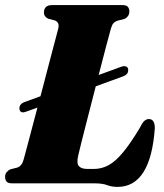

<svg xmlns="http://www.w3.org/2000/svg" viewBox="-30 -720 644 754"><path d="M46.5 -291Q44 -311 67 -319.5L129 -342Q144 -400.5 158.8 -456Q173.5 -511.5 184.2 -552.5Q195 -593.5 199 -608.5Q204.5 -633 184.5 -640L159 -646.5Q142.5 -655 142.5 -670Q142.5 -700 174.5 -700H450.5Q467 -700 472.5 -692.8Q478 -685.5 478 -675Q478 -664 472.2 -656.5Q466.5 -649 458 -645.5L430.5 -638.5Q421 -635 415.2 -628.5Q409.5 -622 405 -606Q398.5 -582.5 385.5 -533.5Q372.5 -484.5 357.5 -425.5L446.5 -458Q456.5 -461.5 464 -459.2Q471.5 -457 473 -449.5Q476.5 -428.5 453 -420L346 -381Q330 -319 315 -260.5Q300 -202 289.5 -160.2Q279 -118.5 277 -108.5Q270 -78.5 279.8 -67.5Q289.5 -56.5 314.5 -56.5H338.5Q368.5 -56.5 395.5 -70.8Q422.5 -85 452.2 -120.5Q482 -156 520 -219.5Q529 -238.5 537.2 -245.5Q545.5 -252.5 554.5 -252.5Q578 -252.5 578 -216.5Q561.5 14 431.5 14Q409 14 390.8 7Q372.5 0 341 0H17.5Q1.5 0 -4.2 -7Q-10 -14 -10 -25.5Q-10 -36.5 -3.8 -44Q2.5 -51.5 10.5 -55L38 -62Q56 -68 63 -94Q68.5 -113.5 83.5 -170.5Q98.5 -227.5 117 -297.5L72.5 -281.5Q50 -273 46.5 -291Z"/></svg>

Font: Fraunces 144pt S050 Black
Style: Italic
Weight: 900
Italic angle: -16°
Version: Version 1.000; ttfautohint (v1.8.3)